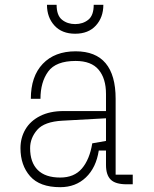

<svg xmlns="http://www.w3.org/2000/svg" viewBox="-20 -765 640 797"><path d="M531 0H506Q459 0 439.5 -19.5Q420 -39 420 -80V-140H390Q379 -69 336.5 -28.5Q294 12 230 12Q145 12 105 -33.5Q65 -79 65 -150Q65 -193 85.5 -228Q106 -263 146.5 -283.5Q187 -304 244 -304H420V-375Q420 -439 389.5 -475.5Q359 -512 294 -512Q212 -512 180 -468Q148 -424 148 -355H108Q108 -448 157.5 -500Q207 -552 294 -552Q377 -552 418.5 -502.5Q460 -453 460 -355V-40H531ZM363 -170 420 -180V-274L239 -264Q164 -260 134.5 -226Q105 -192 105 -150Q105 -91 136.5 -59.5Q168 -28 230 -28Q288 -28 320 -65.5Q352 -103 363 -170ZM292 -665Q324 -665 346.5 -683Q369 -701 369 -745H409Q409 -693 378 -659Q347 -625 292 -625Q237 -625 206 -659Q175 -693 175 -745H215Q215 -701 237.5 -683Q260 -665 292 -665Z"/></svg>

Font: Fliege Mono Thin
Style: Regular
Weight: 100
Version: Version 0.020;Glyphs 3.3 (3306)